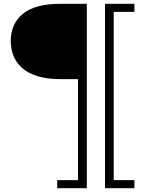

<svg xmlns="http://www.w3.org/2000/svg" viewBox="-20 -772 774 1002"><path d="M278.5 210V168H387V-752H433V210ZM404.5 -359H295.5Q223.5 -359 173.8 -375Q124 -391 93.8 -418.8Q63.5 -446.5 49.8 -482.2Q36 -518 36 -557Q36 -649 100.2 -700.5Q164.5 -752 293 -752H404.5ZM681.5 210H528V-752H681.5V-710H573.5V168H681.5Z"/></svg>

Font: Hepta Slab ExtraLight Light
Style: Regular
Weight: 300
Version: Version 1.100